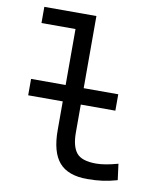

<svg xmlns="http://www.w3.org/2000/svg" viewBox="-83 -800 752 879"><g transform="rotate(10 293.0 -361.0)"><path d="M49.3 -320.8V-397H210V-657.2H51.8V-732.4H293.9V-397H454.6V-320.8H293.9V-190.4Q293.9 -127 318.1 -96.9Q342.3 -66.9 409.2 -66.9Q449.7 -66.9 510.7 -84L520.5 -9.3Q484.9 1 451.9 5.4Q418.9 9.8 381.3 9.8Q292 9.8 251 -37.8Q210 -85.4 210 -187V-320.8Z"/></g></svg>

Font: Cascadia Code PL SemiLight
Style: Regular
Weight: 350
Monospace: yes
Designer: Aaron Bell
Foundry: Saja Typeworks
Version: Version 2404.023; ttfautohint (v1.8.4)